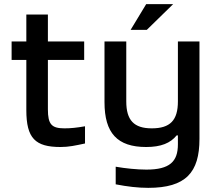

<svg xmlns="http://www.w3.org/2000/svg" viewBox="-20 -700 1016 926"><path d="M291 -81C229 -81 211 -100 211 -173V-411H386V-500H211V-630H107V-500H36V-411H107V-169C107 -33 150 9 272 9C312 9 343 2 390 -8V-91C350 -84 322 -81 291 -81Z M942 -30V-500H838V-211C838 -120 801 -81 712 -81C626 -81 589 -120 589 -211V-500H484V-207C484 -58 546 9 685 9C757 9 802 -10 832 -47H838V-4C838 79 799 118 686 118C641 118 583 112 538 104V189C595 200 645 206 695 206C876 206 942 132 942 -30ZM610 -556H688L815 -680H685Z"/></svg>

Font: LT Wave Text Medium
Style: Regular
Weight: 500
Designer: Daniel Lyons
Version: Version 2.5 (Glyphs App)